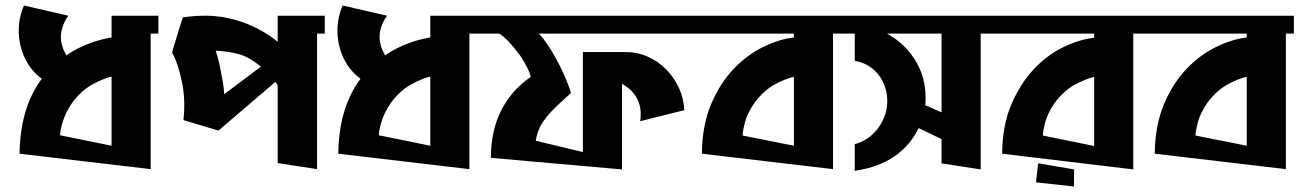

<svg xmlns="http://www.w3.org/2000/svg" viewBox="-20 -614 4717 697"><path d="M385 -85V-336Q355 -329 315.5 -307.5Q276 -286 242 -241Q217 -204 207.5 -171Q198 -138 198 -123ZM221 -413Q242 -428 265.5 -439.5Q289 -451 311.5 -459Q334 -467 353 -471.5Q372 -476 385 -478V-557H555V-492H527V0L51 -56Q53 -219 128 -323L132 -328Q91 -358 69.5 -404.5Q48 -451 48 -503Q48 -550 67 -594L228 -557Q201 -518 201 -480Q201 -447 221 -413Z M646 -178Q649 -205 649 -230Q649 -273 642 -308.5Q635 -344 627 -369.5Q619 -395 612 -409Q605 -423 605 -423L608 -436Q612 -449 618 -468.5Q624 -488 629.5 -506.5Q635 -525 639.5 -538Q644 -551 644 -551L668 -554Q692 -557 726 -557Q766 -557 804.5 -549Q843 -541 876.5 -527.5Q910 -514 938.5 -497Q967 -480 988 -462V-557H1159V-492H1131V0L988 -22V-304L980 -317L773 -140ZM927 -372Q885 -407 847 -417.5Q809 -428 763 -430Q764 -428 769 -410.5Q774 -393 779 -369Q784 -345 788.5 -318.5Q793 -292 794 -272Z M1542 -85V-336Q1512 -329 1472.5 -307.5Q1433 -286 1399 -241Q1374 -204 1364.5 -171Q1355 -138 1355 -123ZM1378 -413Q1399 -428 1422.5 -439.5Q1446 -451 1468.5 -459Q1491 -467 1510 -471.5Q1529 -476 1542 -478V-557H1712V-492H1684V0L1208 -56Q1210 -219 1285 -323L1289 -328Q1248 -358 1226.5 -404.5Q1205 -451 1205 -503Q1205 -550 1224 -594L1385 -557Q1358 -518 1358 -480Q1358 -447 1378 -413Z M2464 -214 2304 -174Q2305 -181 2305.5 -187Q2306 -193 2306 -199Q2306 -271 2238 -310V1L1762 -41Q1762 -139 1799.5 -213Q1837 -287 1907 -335L1905 -342Q1903 -350 1895 -366.5Q1887 -383 1870 -410Q1820 -477 1792 -492H1709V-557H2482V-492H1936Q1951 -477 1966.5 -454Q1982 -431 1997 -404Q2012 -377 2024.5 -349.5Q2037 -322 2045 -300L2053 -276Q2052 -276 2042.5 -267Q2033 -258 2019.5 -246Q2006 -234 1992 -220Q1978 -206 1969 -195Q1948 -170 1938.5 -149.5Q1929 -129 1925 -103L2096 -62V-425H2250Q2294 -425 2332 -408Q2370 -391 2398.5 -362Q2427 -333 2444.5 -295Q2462 -257 2464 -214Z M3033 -492H3004V0L2528 -56Q2529 -158 2561 -234.5Q2593 -311 2642.5 -363Q2692 -415 2750.5 -443.5Q2809 -472 2862 -478V-492H2478V-557H3033ZM2862 -85V-335Q2832 -329 2792.5 -307.5Q2753 -286 2719 -241Q2693 -203 2684.5 -170.5Q2676 -138 2676 -122Z M3569 -492H3540V1L3398 -21V-109L3315 -149Q3251 -20 3089 5Q3088 6 3086 6H3083V-91Q3105 -96 3126 -109.5Q3147 -123 3163.5 -143.5Q3180 -164 3190.5 -190Q3201 -216 3201 -246Q3201 -274 3192.5 -299Q3184 -324 3168.5 -343.5Q3153 -363 3131 -376Q3109 -389 3083 -393V-492H3030V-557H3569ZM3398 -206V-492H3200Q3264 -457 3302 -396Q3340 -335 3340 -260Q3340 -253 3340 -246Q3340 -239 3339 -232Z M4125 -492H4094V1L3618 -56Q3619 -161 3652.5 -237.5Q3686 -314 3735.5 -365.5Q3785 -417 3843.5 -444.5Q3902 -472 3952 -477V-492H3566V-557H4125ZM3952 -84V-335Q3922 -328 3882.5 -307Q3843 -286 3809 -241Q3783 -203 3774.5 -170.5Q3766 -138 3766 -122ZM3879 1V63L3741 48L3742 37Q3743 30 3744 20Q3745 10 3746 1Q3747 -8 3748 -14.5Q3749 -21 3750 -21Z M4677 -492H4648V0L4172 -56Q4173 -158 4205 -234.5Q4237 -311 4286.5 -363Q4336 -415 4394.5 -443.5Q4453 -472 4506 -478V-492H4122V-557H4677ZM4506 -85V-335Q4476 -329 4436.5 -307.5Q4397 -286 4363 -241Q4337 -203 4328.5 -170.5Q4320 -138 4320 -122Z"/></svg>

Font: Shorif Bongobondhu ANSI V1
Style: Regular
Weight: 400
Designer: Shorif Uddin Shishir, Shorif art & Design, e-mail : shorifart@gmail.com, facebook : Shorif2001
Foundry: Lipighor Font Foundry
Version: Designed by Shorif Uddin Shishir | Developed by Niladri Shek